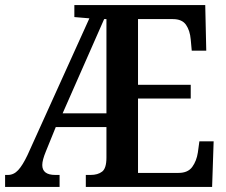

<svg xmlns="http://www.w3.org/2000/svg" viewBox="-20 -734 889 754"><path d="M0 0V-47H11Q34 -47 51.5 -66Q69 -85 88 -125L331 -662L272 -667V-714H786L790 -535H733L729 -579Q726 -614 710.5 -636.5Q695 -659 659 -659H522V-401H729V-347H522V-55H681Q718 -55 735 -78.5Q752 -102 757 -135L763 -179H819L813 0H317V-47H336Q364 -47 381 -60Q398 -73 398 -115V-235H199L160 -139Q146 -105 146 -86Q146 -47 197 -47H214V0ZM226 -289H398V-659H389Z"/></svg>

Font: Noto Serif Myanmar Cond SemBd
Style: Regular
Weight: 600
Width: 3
Designer: Ben Mitchell and the Monotype Design Team
Foundry: Monotype Imaging Inc.
Version: Version 2.106; ttfautohint (v1.8.4.7-5d5b)